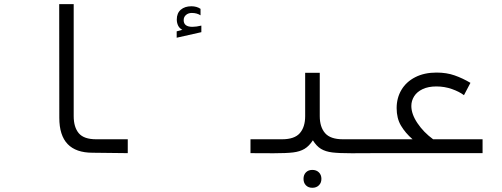

<svg xmlns="http://www.w3.org/2000/svg" viewBox="-20 -745 2440 934"><path d="M268.5 -172 268 -725H338.5V-180Q338.5 -126.5 363.2 -97Q388 -67.5 448 -67.5H601.5V0L430.5 -2Q349.5 -2 309 -44.2Q268.5 -86.5 268.5 -172Z M839.5 -592.5 867 -600Q853 -607 846.5 -620.5Q840 -634 840 -650Q840 -681 859.5 -697.8Q879 -714.5 911 -714.5Q937 -714.5 955.5 -702V-670.5Q938 -682 913 -682Q896 -682 884.8 -672.2Q873.5 -662.5 873.5 -647Q873.5 -614.5 916 -614.5Q935 -614.5 959.5 -620.5V-588.5L839.5 -561.5Z M1456.5 125Q1456.5 105.5 1468.2 93.5Q1480 81.5 1499.5 81.5Q1519 81.5 1531.2 93.5Q1543.5 105.5 1543.5 125Q1543.5 144.5 1531.2 156.5Q1519 168.5 1499.5 168.5Q1480 168.5 1468.2 156.5Q1456.5 144.5 1456.5 125ZM1464.5 -180V-391H1535.5V-180Q1535.5 -127 1561.5 -97.2Q1587.5 -67.5 1648 -67.5H1801.5V0L1690.5 0.5Q1629 0.5 1596.2 -3.5Q1563.5 -7.5 1541.5 -20.8Q1519.5 -34 1502 -62.5Q1483.5 -34 1461.2 -20.8Q1439 -7.5 1406 -3.5Q1373 0.5 1311 0.5L1198.5 0V-67.5H1352Q1412.5 -67.5 1438.5 -97.2Q1464.5 -127 1464.5 -180Z M1797.5 -67.5H1987Q1951.5 -98.5 1930.5 -134Q1909.5 -169.5 1909.5 -219Q1909.5 -268.5 1932.8 -307.8Q1956 -347 2000 -369.5Q2044 -392 2103.5 -392Q2152.5 -392 2191.5 -378.2Q2230.5 -364.5 2268.5 -342L2237 -282Q2214.5 -299 2178.5 -311.8Q2142.5 -324.5 2102.5 -324.5Q2063.5 -324.5 2036 -311.5Q2008.5 -298.5 1994.8 -276.8Q1981 -255 1981 -229.5Q1981 -190 2010.8 -145.8Q2040.5 -101.5 2087 -67.5H2327.5V0H1797.5Z"/></svg>

Font: JuliaMono Light
Style: Italic
Weight: 300
Italic angle: -9°
Monospace: yes
Designer: cormullion
Foundry: corm
Version: Version 0.054; ttfautohint (v1.8.4)